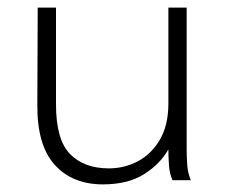

<svg xmlns="http://www.w3.org/2000/svg" viewBox="-20 -473 590 504"><path d="M250 11Q170 11 123.5 -40.5Q77 -92 78 -199L79 -453H127V-199Q127 -106 164 -68.5Q201 -31 266 -31Q306 -31 341.5 -49.5Q377 -68 399.5 -106Q422 -144 422 -202V-453H470V-81Q470 -62 471.5 -40Q473 -18 481 0H433Q425 -17 423.5 -39.5Q422 -62 422 -81Q401 -43 358.5 -16Q316 11 250 11Z"/></svg>

Font: Inconsolata SemiExpanded Light
Style: Regular
Weight: 300
Width: 6
Monospace: yes
Designer: Raph Levien, Cyreal, Brenton Simpson
Foundry: Raph Levien, Cyreal, Google
Version: Version 3.001; ttfautohint (v1.8.2.53-6de2)